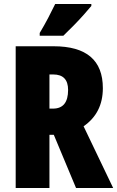

<svg xmlns="http://www.w3.org/2000/svg" viewBox="-20 -947 590 967"><path d="M250 -714Q498 -714 498 -503Q498 -378 401 -311L550 0H363L251 -268H229V0H59V-714ZM248 -572H229V-400H247Q323 -400 323 -494Q323 -572 248 -572ZM440 -917Q426 -900 402.5 -873.5Q379 -847 351.5 -819Q324 -791 299 -767H180V-781Q204 -821 223 -857.5Q242 -894 258 -927H440Z"/></svg>

Font: Noto Sans Gujarati UI ExtraCondensed Black
Style: Regular
Weight: 900
Width: 2
Designer: Jelle Bosma - Monotype Design Team, Universal Thirst
Foundry: Monotype Imaging Inc.
Version: Version 2.106; ttfautohint (v1.8.4.7-5d5b)